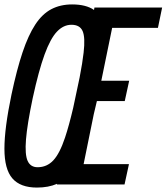

<svg xmlns="http://www.w3.org/2000/svg" viewBox="-30 -834 753 868"><path d="M137 14Q62 14 26 -27.5Q-10 -69 -10 -161.5Q-10 -254 22 -407Q46 -520 72 -597.5Q98 -675 129.5 -723Q161 -771 202 -792.5Q243 -814 296 -814Q359 -814 395 -789L397 -800H703L684 -708H477L428 -469H554L534 -377H408Q401 -346 394 -318L348 -92H553L533 0H227L228 -3Q189 14 137 14ZM140 -78Q182 -78 211 -109Q240 -140 264 -212Q282 -266 301 -347L330 -484Q343 -551 348 -596Q356 -665 343.5 -693.5Q331 -722 293 -722Q257 -722 227.5 -691Q198 -660 171.5 -587.5Q145 -515 118 -391Q93 -272 87.5 -203.5Q82 -135 95 -106.5Q108 -78 140 -78Z"/></svg>

Font: Victor Mono Thin
Style: Bold Italic
Weight: 700
Italic angle: -12°
Monospace: yes
Version: Version 1.561;gftools[0.9.30]